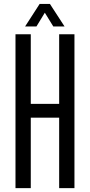

<svg xmlns="http://www.w3.org/2000/svg" viewBox="-20 -978 468 998"><path d="M60.5 0V-800H140V-438H287.5V-800H367V0H287.5V-366.5H140V0ZM110.5 -840.5 186 -957.5H239.5L315.5 -840.5H257L213 -912L169.5 -840.5Z"/></svg>

Font: Big Shoulders Text Thin
Style: Regular
Weight: 400
Version: Version 2.002